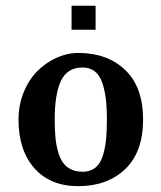

<svg xmlns="http://www.w3.org/2000/svg" viewBox="-20 -633 556 663"><path d="M43.9 0ZM349.1 -220.2Q349.1 -262.2 345.2 -293.2Q341.3 -324.2 332.3 -349.4Q323.2 -374.5 306.4 -387.2Q289.6 -399.9 265.1 -399.9Q212.4 -399.9 190.7 -354.2Q168.9 -308.6 168.9 -220.2Q168.9 -185.5 171.4 -159.2Q173.8 -132.8 180.4 -109.6Q187 -86.4 197.5 -71.5Q208 -56.6 225.1 -48.3Q242.2 -40 265.1 -40Q290.5 -40 307.6 -52.7Q324.7 -65.4 333.5 -90.8Q342.3 -116.2 345.7 -146.7Q349.1 -177.2 349.1 -220.2ZM250 9.8Q153.3 9.8 98.6 -52.2Q43.9 -114.3 43.9 -220.2Q43.9 -271 62 -314.9Q80.1 -358.9 109.4 -387.9Q138.7 -417 175.5 -433.6Q212.4 -450.2 250 -450.2Q351.1 -450.2 412.6 -391.1Q474.1 -332 474.1 -220.2Q474.1 -108.4 412.6 -49.3Q351.1 9.8 250 9.8ZM227.1 -613.3H310.1V-530.3H227.1Z"/></svg>

Font: Pfennig
Style: Bold
Weight: 700
Version: Version 20120410 ; ttfautohint (v0.8)